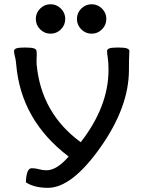

<svg xmlns="http://www.w3.org/2000/svg" viewBox="-20 -879 665 908"><path d="M206.5 9.3Q142.6 9.3 102.5 -16.6Q104.5 -83.5 129.9 -83.5Q148.4 -83.5 165 -78.6Q181.6 -73.7 199.7 -73.7Q248.5 -73.7 304.7 -138.7Q79.1 -309.6 56.6 -574.2Q55.2 -592.8 51.8 -606.9Q46.4 -627 46.4 -638.2Q46.4 -645.5 56.4 -649.9Q66.4 -654.3 98.1 -654.3Q130.4 -654.3 141.4 -649.9Q152.3 -645.5 152.8 -637.7Q153.8 -627.9 153.8 -618.7Q153.8 -612.8 153.3 -606.4Q152.8 -600.1 152.8 -591.8L153.3 -574.2Q174.8 -343.3 361.8 -206.5Q493.2 -375.5 493.2 -548.8Q493.2 -583 489.7 -605Q486.3 -627 486.3 -638.2Q486.3 -645.5 496.3 -649.9Q506.3 -654.3 538.1 -654.3Q569.3 -654.3 580.6 -649.9Q591.8 -645.5 591.8 -637.7Q591.8 -627.9 590.8 -613.5Q589.8 -599.1 589.8 -548.8Q589.8 -373 454.8 -181.9Q319.8 9.3 206.5 9.3ZM413.6 -719.7Q384.8 -719.7 364.3 -740.2Q343.8 -760.7 343.8 -789.6Q343.8 -817.9 364.3 -838.4Q384.8 -858.9 413.6 -858.9Q441.9 -858.9 462.4 -838.4Q482.9 -817.9 482.9 -789.6Q482.9 -760.7 462.4 -740.2Q441.9 -719.7 413.6 -719.7ZM219.2 -719.7Q190.4 -719.7 169.9 -740.2Q149.4 -760.7 149.4 -789.6Q149.4 -817.9 169.9 -838.4Q190.4 -858.9 219.2 -858.9Q247.6 -858.9 268.1 -838.4Q288.6 -817.9 288.6 -789.6Q288.6 -760.7 268.1 -740.2Q247.6 -719.7 219.2 -719.7Z"/></svg>

Font: Bainsley
Style: Regular
Weight: 400
Designer: Paul James MIller
Foundry: High-Logic / Made with FontCreator
Version: Version 1.411;March 28, 2021;FontCreator 13.0.0.2683 64-bit